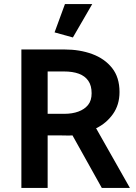

<svg xmlns="http://www.w3.org/2000/svg" viewBox="-20 -923 668 943"><path d="M294 -572Q337 -572 367 -561Q397 -550 413.5 -526.5Q430 -503 430 -465Q430 -429 412.5 -407.5Q395 -386 365 -375Q335 -364 296 -364H214V-572ZM85 -680V0H214V-258H274Q289 -258 304.5 -257.5Q320 -257 336 -258L480 0H618L452 -293Q502 -317 534.5 -362.5Q567 -408 567 -471Q567 -543 530.5 -589Q494 -635 433 -657.5Q372 -680 297 -680ZM338 -739 433 -903H299L248 -764Z"/></svg>

Font: Catamaran
Style: Bold
Weight: 700
Designer: Pria Ravichandran
Version: Version 2.000